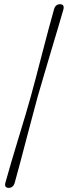

<svg xmlns="http://www.w3.org/2000/svg" viewBox="-20 -775 328 929"><path d="M129 -308Q139 -343.5 153.2 -397.8Q167.5 -452 183.2 -513Q199 -574 214.2 -630.8Q229.5 -687.5 241 -728.5Q248 -755 270.5 -754.5Q293.5 -754.5 286.5 -728Q276.5 -693 260 -637.8Q243.5 -582.5 225 -520.5Q206.5 -458.5 190 -402Q173.5 -345.5 162.5 -308Q152.5 -270.5 137.5 -214.8Q122.5 -159 106.5 -97.8Q90.5 -36.5 76 18.2Q61.5 73 51.5 108Q44.5 134 22 134Q-1 133.5 6.5 107.5Q17.5 67 34.2 10.8Q51 -45.5 69.2 -105.8Q87.5 -166 103.5 -219.5Q119.5 -273 129 -308Z"/></svg>

Font: Fraunces 72pt S050 Light
Style: Italic
Weight: 300
Italic angle: -16°
Version: Version 1.000; ttfautohint (v1.8.3)